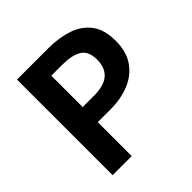

<svg xmlns="http://www.w3.org/2000/svg" viewBox="-193 -897 1052 1052"><g transform="rotate(-45 333.5 -370.5)"><path d="M91 0V-741H334Q416 -741 481.5 -719Q547 -697 585.5 -646.5Q624 -596 624 -508Q624 -424 585.5 -369.5Q547 -315 482.5 -289Q418 -263 338 -263H239V0ZM239 -380H328Q479 -380 479 -508Q479 -573 439.5 -598Q400 -623 323 -623H239Z"/></g></svg>

Font: Chiron Sans HK TT
Style: Bold
Weight: 700
Designer: Ryoko NISHIZUKA 西塚涼子 (kana, bopomofo & ideographs); Paul D. Hunt (Latin, Greek & Cyrillic); Sandoll Communications 산돌커뮤니
Foundry: Adobe
Version: Version 2.022;hotconv 1.0.109;makeotfexe 2.5.65596